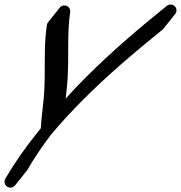

<svg xmlns="http://www.w3.org/2000/svg" viewBox="-88 -848 815 865"><path d="M644.8 -715C647.1 -716.8 648.9 -719 650.4 -721.3C651.6 -722.6 652.7 -723.9 653.6 -725.4C654.9 -726.7 656 -728 656.9 -729.5C658.1 -730.7 659.2 -732.1 660.2 -733.6C661.4 -734.8 662.5 -736.2 663.4 -737.6C664.7 -738.9 665.8 -740.3 666.7 -741.7C668 -743 669 -744.4 670 -745.8C671.2 -747.1 672.3 -748.5 673.3 -749.9C674.5 -751.2 675.6 -752.6 676.5 -754C677.8 -755.3 678.9 -756.6 679.8 -758.1C681 -759.4 682.1 -760.7 683.1 -762.2C684.3 -763.5 685.4 -764.8 686.4 -766.3C687.6 -767.6 688.7 -768.9 689.6 -770.4C690.9 -771.6 692 -773 692.9 -774.5C694.1 -775.7 695.2 -777.1 696.2 -778.5C697.4 -779.8 698.5 -781.2 699.4 -782.6C708.7 -792.2 709.7 -807.2 701.2 -817.8C691.9 -829.3 675.2 -831.1 663.7 -821.8C536.5 -719.2 411.2 -612.8 295.2 -496C265.3 -466 236.1 -435.2 207.7 -403.7C209.3 -417.6 210.9 -431.6 212.4 -445.8C216.8 -484.9 218.6 -525.3 219 -564.4C219.4 -603.6 218.9 -642.3 219.7 -680.5C220.5 -718.7 222.7 -756.3 228.2 -793L228.2 -793.2C230.4 -807.7 220.4 -821.2 205.8 -823.4C195.2 -825 185.1 -820 179.6 -811.5C178.4 -810.3 177.3 -808.9 176.3 -807.4C175.1 -806.2 174 -804.8 173 -803.3C171.8 -802.1 170.7 -800.7 169.8 -799.2C168.6 -798 167.5 -796.6 166.5 -795.1C165.3 -793.9 164.2 -792.5 163.2 -791.1C162 -789.8 160.9 -788.4 160 -787C158.7 -785.7 157.6 -784.4 156.7 -782.9C155.5 -781.6 154.4 -780.3 153.4 -778.8C152.2 -777.5 151.1 -776.2 150.1 -774.7C148.9 -773.4 147.8 -772.1 146.9 -770.6C145.6 -769.4 144.6 -768 143.6 -766.5C142.4 -765.3 141.3 -763.9 140.3 -762.4C139.1 -761.2 138 -759.8 137 -758.3C135.8 -757.1 134.7 -755.7 133.8 -754.2C132.6 -753 131.5 -751.6 130.5 -750.2C126.7 -746.3 124.1 -741.3 123.2 -735.6C117.2 -695.5 114.9 -655.6 114.1 -616.2C113.3 -576.8 113.8 -537.9 113.4 -499.6C113 -461.1 111.3 -423.9 107.1 -385.9C103.1 -348.3 97.9 -309.8 95.9 -270C95.4 -269.4 95 -268.8 94.5 -268.2C94.2 -267.9 94 -267.6 93.7 -267.2C92.9 -266.2 92.1 -265.2 91.2 -264.1C91 -263.8 90.7 -263.5 90.4 -263.1C89.6 -262.1 88.8 -261.1 88 -260C87.7 -259.7 87.4 -259.4 87.1 -259.1C86.3 -258 85.5 -257 84.7 -255.9C84.4 -255.6 84.1 -255.3 83.9 -255C83 -253.9 82.2 -252.9 81.4 -251.8C81.1 -251.5 80.9 -251.2 80.6 -250.9C79.8 -249.8 79 -248.8 78.1 -247.7C77.9 -247.4 77.6 -247.1 77.3 -246.8C25.6 -182.4 -22.4 -114.5 -64.1 -42.5V-42.5C-71.4 -29.7 -67.1 -13.4 -54.3 -6.1C-42 1 -26.5 -2.9 -18.8 -14.6C-17.6 -15.8 -16.5 -17.2 -15.5 -18.7C-14.3 -19.9 -13.2 -21.3 -12.3 -22.8C-11.1 -24 -10 -25.4 -9 -26.9C-7.8 -28.1 -6.7 -29.5 -5.7 -31C-4.5 -32.2 -3.4 -33.6 -2.4 -35.1C-1.2 -36.3 -0.1 -37.7 0.8 -39.2C2 -40.4 3.1 -41.8 4.1 -43.2C5.3 -44.5 6.4 -45.8 7.4 -47.3C8.6 -48.6 9.7 -49.9 10.6 -51.4C11.9 -52.7 12.9 -54 13.9 -55.5C15.1 -56.7 16.2 -58.1 17.2 -59.6C18.4 -60.8 19.5 -62.2 20.5 -63.7C21.7 -64.9 22.8 -66.3 23.7 -67.8C24.9 -69 26 -70.4 27 -71.9C28.2 -73.1 29.3 -74.5 30.3 -76C31.8 -77.5 33.2 -79.2 34.4 -81.2L34.4 -81.3C66.2 -136.2 102 -188.8 140.5 -239.6C184.8 -292.7 231.7 -343.8 280.6 -393C394.5 -507.7 518.3 -612.9 644.8 -714.9Z"/></svg>

Font: Ambarawa
Style: Script
Weight: 500
Foundry: Ekosamp
Version: Version 1.001;